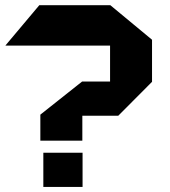

<svg xmlns="http://www.w3.org/2000/svg" viewBox="-20 -739 672 759"><path d="M1.9 -558.7V-559.7L135.4 -718.5H415.1V-558.7ZM415.1 -416.6V-718.5H416.1L581 -581.9V-416.6ZM151.3 0V-135.1H306.4V0ZM305.5 -281.5V-416.6H581V-415.6L447.5 -281.5ZM139.5 -183V-285.8L304.5 -416.6H305.5V-183Z"/></svg>

Font: Foldit Thin
Style: Regular
Weight: 100
Designer: Sophia Tai
Foundry: Sophia Tai
Version: Version 1.003